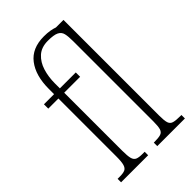

<svg xmlns="http://www.w3.org/2000/svg" viewBox="-231 -854 938 938"><g transform="rotate(-45 237.5 -385.5)"><path d="M26 0V-24H41Q65 -24 77 -29.5Q89 -35 94 -52Q99 -69 99 -105V-506H29V-536H99V-572Q99 -664 140 -717.5Q181 -771 263 -771Q287 -771 304.5 -768Q322 -765 336 -760H388V-98Q388 -64 393 -48.5Q398 -33 413.5 -28.5Q429 -24 462 -24H467V0H276V-24H278Q309 -24 323.5 -28.5Q338 -33 343 -48.5Q348 -64 348 -98V-654Q348 -686 343.5 -705Q339 -724 321 -733Q303 -742 262 -742Q217 -742 190 -717.5Q163 -693 151 -654Q139 -615 139 -570V-536H249V-506H139V-105Q139 -69 143.5 -52Q148 -35 160.5 -29.5Q173 -24 197 -24H213V0Z"/></g></svg>

Font: Noto Serif ExtraCondensed ExtraLight
Style: Regular
Weight: 200
Width: 2
Designer: Monotype Design Team
Foundry: Monotype Imaging Inc.
Version: Version 2.015